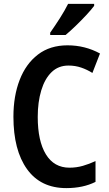

<svg xmlns="http://www.w3.org/2000/svg" viewBox="-20 -957 560 987"><path d="M332 -620Q280 -620 245 -586Q210 -552 192 -492Q174 -432 174 -356Q174 -232 216 -163.5Q258 -95 337 -95Q373 -95 406 -104.5Q439 -114 471 -129V-22Q407 10 321 10Q189 10 119 -87.5Q49 -185 49 -357Q49 -463 81 -546Q113 -629 175 -676.5Q237 -724 327 -724Q417 -724 494 -682L455 -582Q428 -599 397.5 -609.5Q367 -620 332 -620ZM464 -927Q450 -908 424 -880Q398 -852 369 -824Q340 -796 317 -777H238V-789Q264 -826 288.5 -864.5Q313 -903 330 -937H464Z"/></svg>

Font: Noto Sans Hebrew Condensed SemiBold
Style: Regular
Weight: 600
Width: 3
Designer: Monotype Design Team
Foundry: Monotype Imaging Inc.
Version: Version 2.004; ttfautohint (v1.8.4.7-5d5b)